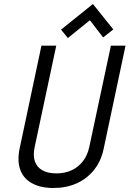

<svg xmlns="http://www.w3.org/2000/svg" viewBox="-20 -928 647 959"><path d="M546 -781 444 -908 285 -780 319 -738 429 -827 495 -741ZM498 -186 607 -700H534L426 -194Q417 -152 394 -122.5Q371 -93 337.5 -77.5Q304 -62 262 -62Q220 -62 192.5 -77Q165 -92 154.5 -121Q144 -150 153 -193L261 -700H187L78 -186Q65 -122 82 -78Q99 -34 142 -11.5Q185 11 247 11Q311 11 362.5 -12Q414 -35 449.5 -79Q485 -123 498 -186Z"/></svg>

Font: Advent Pro Medium
Style: Italic
Weight: 500
Italic angle: -12°
Version: Version 3.000